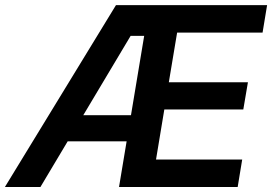

<svg xmlns="http://www.w3.org/2000/svg" viewBox="-43 -748 1089 768"><path d="M-23.4 0 420.9 -727.5H1025.4L1007.3 -617.7H665.5L632.3 -418.9H948.7L930.2 -310.1H614.3L581.1 -109.9H925.8L907.7 0H433.1L533.7 -604.5H479.5L118.7 0ZM176.3 -182.6 193.4 -287.1H548.8L531.7 -182.6Z"/></svg>

Font: Inter 17pt SemiBold
Style: Italic
Weight: 600
Italic angle: -9.3988°
Version: Version 4.001;git-66647c0bb